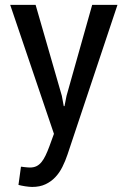

<svg xmlns="http://www.w3.org/2000/svg" viewBox="-20 -548 520 782"><path d="M231.9 -157.7 239.7 -115.7H242.7L251 -157.7L355.5 -528.3H458.5L254.9 81.5Q246.1 107.9 234.1 131.8Q222.2 155.8 205.1 173.8Q188 191.9 165 202.6Q142.1 213.4 110.8 213.4Q105 213.4 97.4 212.6Q89.8 211.9 82.3 210.7Q74.7 209.5 67.4 208Q60.1 206.5 55.2 205.1L65.4 130.9Q65.4 130.9 69.6 131.3Q73.7 131.8 79.8 132.6Q85.9 133.3 92 133.8Q98.1 134.3 102.1 134.3Q117.2 134.3 128.4 128.9Q139.6 123.5 148.7 112.5Q157.7 101.6 165.5 85.4Q173.3 69.3 181.2 47.9L199.7 -2.9L21.5 -528.3H125Z"/></svg>

Font: Ufes Sans
Style: Regular
Weight: 400
Designer: Ricardo Esteves, Filipe Motta, Cassio Ferreira, Ana Quintelato & Breno Mello
Foundry: ProDesignUfes - Ricardo Esteves, Filipe Motta, Cassio Ferreira, Ana Quintelato & Breno Mello (This is a derivative work,
Version: Version 2.0